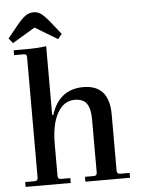

<svg xmlns="http://www.w3.org/2000/svg" viewBox="-56 -859 664 903"><g transform="rotate(-5 276.0 -407.5)"><path d="M28 -679 9 -702 50 -753Q80 -790 97.5 -802.5Q115 -815 138 -815Q157 -815 174.5 -801.5Q192 -788 221 -751L260 -702L241 -679L135 -743ZM28 0V-23H72Q88 -23 88 -38V-608Q88 -622 74 -622H28V-645H84Q144 -645 182 -651V-326H187Q225 -444 339 -444Q461 -444 461 -304V-38Q461 -23 477 -23H521V0H310V-23H352Q367 -23 367 -38V-289Q367 -341 349.5 -364.5Q332 -388 294 -388Q242 -388 212 -335Q182 -282 182 -189V-38Q182 -23 198 -23H241V0Z"/></g></svg>

Font: Arapey
Style: Regular
Weight: 400
Designer: Eduardo Rodriguez Tunni
Foundry: Eduardo Rodriguez Tunni
Version: Version 4.000